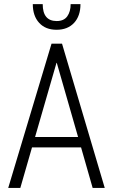

<svg xmlns="http://www.w3.org/2000/svg" viewBox="-20 -926 557 946"><path d="M152.8 -251H364.7L259.8 -616.2H258.3ZM379.4 -199.7H137.7L80.1 0H20.5L233.9 -710.9H285.6L496.1 0H436.5ZM190.4 -905.8Q190.4 -822.3 259.3 -822.3Q294.9 -822.3 311.5 -845.7Q328.1 -869.1 328.1 -905.8H376.5Q376.5 -847.7 345.2 -813.5Q313.5 -779.3 258.8 -779.3Q204.1 -779.3 172.9 -813.5Q141.6 -847.7 141.6 -905.8Z"/></svg>

Font: RobotoCondensed-Light
Style: Light
Weight: 300
Designer: Google
Version: Version 1.200311; 2013